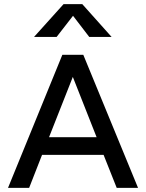

<svg xmlns="http://www.w3.org/2000/svg" viewBox="-20 -916 712 936"><path d="M19 0 284 -649H386L653 0H549L485 -161H185L122 0ZM219 -247H451L335 -541ZM381 -896 524 -736H415L336 -839L256 -736H146L290 -896Z"/></svg>

Font: Syne Medium
Style: Regular
Weight: 500
Designer: Lucas Descroix
Foundry: Bonjour Monde
Version: Version 2.200; ttfautohint (v1.8.4)